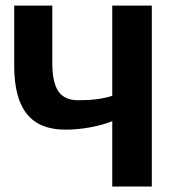

<svg xmlns="http://www.w3.org/2000/svg" viewBox="-20 -679 640 699"><path d="M388.7 0V-237.8Q356.4 -224.6 310.3 -215.8Q264.2 -207 217.8 -207Q123.5 -207 77.6 -264.4Q31.7 -321.8 31.7 -439V-658.7H170.4V-449.2Q170.4 -378.9 192.6 -346.4Q214.8 -314 265.1 -314Q338.9 -314 388.7 -330.1V-658.7H532.7V0Z"/></svg>

Font: Cousine
Style: Bold
Weight: 700
Monospace: yes
Designer: Steve Matteson
Foundry: Ascender Corporation
Version: Version 1.20